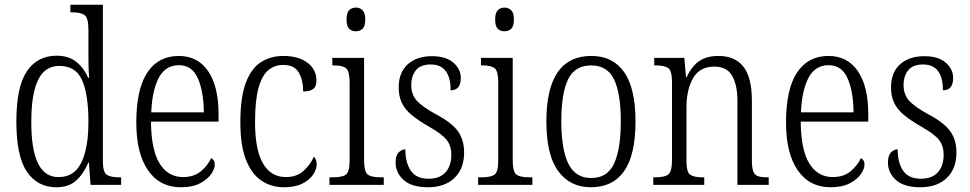

<svg xmlns="http://www.w3.org/2000/svg" viewBox="-20 -780 4093 810"><path d="M218 10Q138 10 93.5 -55.5Q49 -121 49 -267Q49 -414 93.5 -479.5Q138 -545 219 -545Q270 -545 302 -519Q334 -493 352 -452H356Q354 -476 353.5 -502.5Q353 -529 353 -555V-654Q353 -704 337 -716Q321 -728 286 -728H277V-760H414V-101Q414 -55 429.5 -43.5Q445 -32 481 -32H491V0H362L355 -95H353Q333 -47 301.5 -18.5Q270 10 218 10ZM228 -33Q293 -33 323 -94Q353 -155 353 -266Q353 -381 326.5 -441.5Q300 -502 230 -502Q170 -502 141 -443.5Q112 -385 112 -265Q112 -147 141 -89.5Q170 -32 228 -33Z M743 10Q654 10 604.5 -61.5Q555 -133 555 -263Q555 -404 601.5 -474Q648 -544 734 -544Q814 -544 858 -480Q902 -416 902 -298V-267H617Q618 -147 653.5 -90Q689 -33 752 -33Q798 -33 827 -57Q856 -81 871 -113Q877 -110 881.5 -103.5Q886 -97 886 -85Q886 -67 870 -44.5Q854 -22 822.5 -6Q791 10 743 10ZM840 -306Q839 -395 814.5 -450Q790 -505 735 -505Q678 -505 650 -452Q622 -399 618 -306Z M1178 10Q1125 10 1083.5 -17.5Q1042 -45 1018 -105Q994 -165 994 -264Q994 -371 1017.5 -432Q1041 -493 1082 -518.5Q1123 -544 1175 -544Q1239 -544 1277 -515.5Q1315 -487 1315 -440Q1315 -414 1300.5 -404Q1286 -394 1259 -394Q1259 -442 1240.5 -474Q1222 -506 1175 -506Q1139 -506 1112.5 -484.5Q1086 -463 1071 -410.5Q1056 -358 1056 -265Q1056 -148 1089.5 -90.5Q1123 -33 1186 -33Q1232 -33 1261 -59.5Q1290 -86 1304 -119Q1316 -108 1316 -86Q1316 -66 1301 -43.5Q1286 -21 1255.5 -5.5Q1225 10 1178 10Z M1481 -648Q1464 -648 1453 -658.5Q1442 -669 1442 -698Q1442 -726 1453 -737Q1464 -748 1481 -748Q1498 -748 1509.5 -737Q1521 -726 1521 -698Q1521 -669 1509.5 -658.5Q1498 -648 1481 -648ZM1370 0V-32H1386Q1424 -32 1439.5 -43.5Q1455 -55 1455 -103V-431Q1455 -479 1440.5 -491.5Q1426 -504 1390 -504H1382V-536H1516V-106Q1516 -56 1531 -44Q1546 -32 1585 -32H1599V0Z M1786 10Q1717 10 1683 -20.5Q1649 -51 1649 -94Q1649 -124 1662 -137Q1675 -150 1690 -150Q1690 -94 1713 -60Q1736 -26 1788 -26Q1835 -26 1859.5 -53Q1884 -80 1884 -128Q1884 -164 1865 -189Q1846 -214 1791 -245Q1744 -272 1716 -295.5Q1688 -319 1675 -346.5Q1662 -374 1662 -412Q1662 -474 1700 -508.5Q1738 -543 1802 -543Q1862 -543 1893 -515.5Q1924 -488 1924 -451Q1924 -399 1881 -399Q1881 -508 1797 -508Q1754 -508 1734.5 -483.5Q1715 -459 1715 -421Q1715 -380 1739.5 -354Q1764 -328 1819 -298Q1884 -264 1911 -227.5Q1938 -191 1938 -137Q1938 -68 1897 -29Q1856 10 1786 10Z M2108 -648Q2091 -648 2080 -658.5Q2069 -669 2069 -698Q2069 -726 2080 -737Q2091 -748 2108 -748Q2125 -748 2136.5 -737Q2148 -726 2148 -698Q2148 -669 2136.5 -658.5Q2125 -648 2108 -648ZM1997 0V-32H2013Q2051 -32 2066.5 -43.5Q2082 -55 2082 -103V-431Q2082 -479 2067.5 -491.5Q2053 -504 2017 -504H2009V-536H2143V-106Q2143 -56 2158 -44Q2173 -32 2212 -32H2226V0Z M2473 10Q2385 10 2335 -58Q2285 -126 2285 -268Q2285 -544 2475 -544Q2565 -544 2613 -476Q2661 -408 2661 -268Q2661 -126 2613 -58Q2565 10 2473 10ZM2474 -29Q2543 -29 2571 -90.5Q2599 -152 2599 -268Q2599 -386 2570.5 -445Q2542 -504 2474 -504Q2405 -504 2376.5 -445Q2348 -386 2348 -268Q2348 -151 2377.5 -90Q2407 -29 2474 -29Z M2736 0V-32H2746Q2784 -32 2799.5 -44Q2815 -56 2815 -105V-433Q2815 -481 2799.5 -492.5Q2784 -504 2748 -504H2740V-536H2867L2874 -455H2877Q2900 -503 2931.5 -523.5Q2963 -544 3011 -544Q3081 -544 3116.5 -498.5Q3152 -453 3152 -355V-105Q3152 -72 3158 -56.5Q3164 -41 3178 -36.5Q3192 -32 3217 -32H3223V0H3091V-355Q3091 -421 3069 -460Q3047 -499 2993 -499Q2932 -499 2904 -450.5Q2876 -402 2876 -326V-102Q2876 -54 2891.5 -43Q2907 -32 2944 -32H2951V0Z M3484 10Q3395 10 3345.5 -61.5Q3296 -133 3296 -263Q3296 -404 3342.5 -474Q3389 -544 3475 -544Q3555 -544 3599 -480Q3643 -416 3643 -298V-267H3358Q3359 -147 3394.5 -90Q3430 -33 3493 -33Q3539 -33 3568 -57Q3597 -81 3612 -113Q3618 -110 3622.5 -103.5Q3627 -97 3627 -85Q3627 -67 3611 -44.5Q3595 -22 3563.5 -6Q3532 10 3484 10ZM3581 -306Q3580 -395 3555.5 -450Q3531 -505 3476 -505Q3419 -505 3391 -452Q3363 -399 3359 -306Z M3863 10Q3794 10 3760 -20.5Q3726 -51 3726 -94Q3726 -124 3739 -137Q3752 -150 3767 -150Q3767 -94 3790 -60Q3813 -26 3865 -26Q3912 -26 3936.5 -53Q3961 -80 3961 -128Q3961 -164 3942 -189Q3923 -214 3868 -245Q3821 -272 3793 -295.5Q3765 -319 3752 -346.5Q3739 -374 3739 -412Q3739 -474 3777 -508.5Q3815 -543 3879 -543Q3939 -543 3970 -515.5Q4001 -488 4001 -451Q4001 -399 3958 -399Q3958 -508 3874 -508Q3831 -508 3811.5 -483.5Q3792 -459 3792 -421Q3792 -380 3816.5 -354Q3841 -328 3896 -298Q3961 -264 3988 -227.5Q4015 -191 4015 -137Q4015 -68 3974 -29Q3933 10 3863 10Z"/></svg>

Font: Noto Serif Bengali Condensed Light
Style: Regular
Weight: 300
Width: 3
Designer: Juan Bruce, Universal Thirst, Indian Type Foundry and the Monotype Design Team.
Foundry: Monotype Imaging Inc.
Version: Version 2.003; ttfautohint (v1.8.4.7-5d5b)